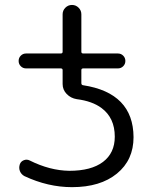

<svg xmlns="http://www.w3.org/2000/svg" viewBox="-20 -773 621 780"><path d="M85.9 -495.1Q73.2 -495.1 64.5 -503.9Q55.7 -512.7 55.7 -525.4Q55.7 -538.1 64.5 -546.9Q73.2 -555.7 85.9 -555.7H226.6Q234.4 -555.7 234.4 -562.5V-714.8Q234.4 -730.5 245.6 -741.7Q256.8 -752.9 272.5 -752.9Q288.1 -752.9 299.3 -741.7Q310.5 -730.5 310.5 -714.8V-562.5Q310.5 -555.7 318.4 -555.7H459Q471.7 -555.7 480.5 -546.9Q489.3 -538.1 489.3 -525.4Q489.3 -512.7 480.5 -503.9Q471.7 -495.1 459 -495.1H318.4Q310.5 -495.1 310.5 -488.3V-435.5Q310.5 -427.7 317.4 -426.8Q521.5 -395.5 522.5 -215.8Q522.5 -123 455.1 -67.9Q387.7 -12.7 272.5 -12.7Q174.8 -12.7 79.1 -57.6Q66.4 -64.5 61 -77.6Q55.7 -90.8 60.5 -105.5Q64.5 -117.2 76.7 -122.1Q88.9 -127 100.6 -121.1Q182.6 -80.1 261.7 -79.1Q350.6 -79.1 398.4 -115.2Q446.3 -151.4 446.3 -217.8Q446.3 -293.9 392.6 -334Q354.5 -362.3 292 -370.1Q267.6 -374 251 -391.1Q234.4 -408.2 234.4 -431.6V-488.3Q234.4 -495.1 226.6 -495.1Z"/></svg>

Font: Gen Jyuu Gothic Normal
Style: Regular
Weight: 300
Designer: [Source Han Sans]
Ryoko NISHIZUKA  (kana & ideographs); Paul D. Hunt (Latin, Greek & Cyrillic); Wenlong ZHANG  (bopomofo
Version: Version 1.002.20150607